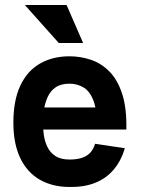

<svg xmlns="http://www.w3.org/2000/svg" viewBox="-20 -734 560 764"><path d="M245 -714 310.8 -562.8H214L79 -714ZM358.2 -161.8 476.8 -144.2Q462.2 -94.5 432.6 -59.4Q403 -24.2 358.9 -6.6Q314.8 11 256.8 10Q189 10 138.4 -19Q87.8 -48 60.5 -105.2Q33.2 -162.5 33.2 -246Q33.2 -333.8 60.5 -392.5Q87.8 -451.2 138.4 -480.6Q189 -510 256.8 -510Q299.5 -510 340.6 -496.5Q381.8 -483 414.6 -450.2Q447.5 -417.5 466 -361Q484.5 -304.5 482.8 -218.5H364Q367.2 -292.2 352.6 -331.6Q338 -371 312.5 -386Q287 -401 256.8 -401Q222.2 -401 201.4 -386.5Q180.5 -372 169.8 -348.2Q159 -324.5 154.9 -297.6Q150.8 -270.8 150.8 -246Q150.8 -224.5 154.1 -198.9Q157.5 -173.2 167.9 -150.8Q178.2 -128.2 199.5 -113.8Q220.8 -99.2 256.8 -99.2Q288.2 -99.2 309 -107Q329.8 -114.8 341.4 -129Q353 -143.2 358.2 -161.8ZM59.5 -306.5H459.5V-218.5H59.5Z"/></svg>

Font: Haskoy
Style: Regular
Weight: 400
Designer: Ertekin Erdin
Foundry: Ertekin Erdin
Version: Version 1.500